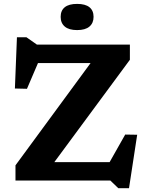

<svg xmlns="http://www.w3.org/2000/svg" viewBox="-20 -927 759 986"><path d="M647 -698V-620L232.5 -58.5L164 -94.5H543L623 -236L684.5 -235L642.5 39.5H587.5L546.5 0H59.5V-78L471.5 -639L552.5 -603H175L118.5 -471L56.5 -472.5L67 -735.5H116L169.5 -698ZM376 -772.5Q334 -772.5 312.8 -790.5Q291.5 -808.5 291.5 -840.5Q291.5 -873 312.8 -890Q334 -907 376 -907Q418 -907 439.2 -890Q460.5 -873 460.5 -840.5Q460.5 -808.5 439.2 -790.5Q418 -772.5 376 -772.5Z"/></svg>

Font: Newsreader 9pt SemiBold
Style: Regular
Weight: 600
Designer: Hugues Gentile
Foundry: Production Type
Version: Version 1.003